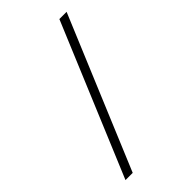

<svg xmlns="http://www.w3.org/2000/svg" viewBox="-211 -742 808 808"><g transform="rotate(-45 193.0 -338.0)"><path d="M30.5 0 313 -676H356L73.5 0Z"/></g></svg>

Font: Newsreader 16pt Light
Style: Regular
Weight: 300
Designer: Hugues Gentile
Foundry: Production Type
Version: Version 1.003